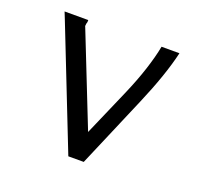

<svg xmlns="http://www.w3.org/2000/svg" viewBox="-89 -554 678 655"><g transform="rotate(20 250.0 -227.0)"><path d="M50 -432 221 3H277L388 -257C421 -334 444 -401 457 -457H392C387 -430 379 -401 369 -370C359 -339 346 -305 330 -268L256 -98L124 -432C123 -433 123 -434 123 -435C123 -438 124 -441 124 -444C126 -448 126 -452 126 -457H40Z"/></g></svg>

Font: Inconsolatazi4
Style: Regular
Weight: 400
Designer: Raph Levien, Kirill Tkachev
Foundry: Cyreal
Version: Version 1.013